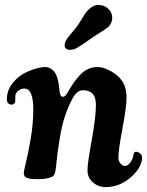

<svg xmlns="http://www.w3.org/2000/svg" viewBox="-20 -723 597 780"><path d="M346.2 -564Q309.6 -538.1 294.2 -529.3Q278.8 -520.5 264.6 -520.5Q253.9 -520.5 247.8 -526.1Q241.7 -531.7 242.7 -541.5Q242.7 -545.9 244.4 -550.5Q246.1 -555.2 248 -558.8Q250 -562.5 254.6 -568.8Q259.3 -575.2 262.5 -578.9Q265.6 -582.5 272.9 -591.3Q280.3 -600.1 284.7 -605.5Q298.3 -621.6 311 -643.6Q323.7 -665.5 329.1 -672.4Q354.5 -703.1 379.9 -703.1Q402.8 -703.1 419.7 -687.5Q436.5 -671.9 436 -648.4Q435.1 -627.9 419.4 -613.3Q409.2 -604.5 384.3 -589.1Q359.4 -573.7 346.2 -564ZM377 -450.7Q399.4 -450.7 429.4 -434.3Q459.5 -418 474.6 -396Q494.1 -368.7 494.1 -326.2Q494.1 -289.1 477.5 -201.2Q460.9 -113.3 460.9 -83Q460.9 -69.3 468.8 -59.6Q476.6 -49.8 486.3 -48.8Q498.5 -48.3 509 -62.3Q519.5 -76.2 521.5 -91.8Q522.5 -100.1 526.1 -103.8Q529.8 -107.4 534.7 -106.4Q540 -105.5 543.5 -103.5Q557.1 -97.7 557.1 -83Q557.1 -46.4 517.6 -8.3Q469.7 37.1 408.7 37.1Q379.4 37.1 357.4 17.8Q335.4 -1.5 335.4 -30.8Q335.4 -59.6 352.5 -153.1Q369.6 -246.6 369.6 -297.9Q369.6 -356.4 316.9 -356.4Q294.4 -356.4 276.9 -326.7Q259.3 -296.9 242.2 -245.6Q220.7 -178.7 207 -41.5Q206.1 -33.2 205.3 -29.1Q204.6 -24.9 202.4 -18.3Q200.2 -11.7 196.3 -8.1Q192.4 -4.4 186.5 -2.9Q166 4.9 137.7 4.9Q102.5 4.9 95.7 1.5Q76.7 -2.4 76.7 -19.5Q76.7 -27.8 86.2 -66.7Q95.7 -105.5 105.5 -164.1Q115.2 -222.7 115.2 -278.3Q115.2 -362.3 79.6 -363.3Q67.9 -364.3 55.9 -355.2Q43.9 -346.2 42.5 -336.9Q42 -332.5 42.2 -326.9Q42.5 -321.3 42 -312Q41.5 -305.2 36.6 -301.3Q31.7 -297.4 25.4 -297.9Q7.8 -300.3 7.8 -320.3Q7.8 -367.7 50.8 -405.8Q71.3 -424.8 106.2 -437.7Q141.1 -450.7 163.6 -450.7Q186.5 -450.7 203.6 -427.7Q208 -421.4 211.9 -409.2Q215.8 -397 217.3 -388.2Q218.8 -379.4 220.9 -363Q223.1 -346.7 223.1 -345.2Q226.1 -329.6 235.4 -329.6Q243.2 -329.6 252 -342.8Q267.1 -369.1 278.6 -385.7Q290 -402.3 305.4 -418.7Q320.8 -435.1 338.4 -442.9Q356 -450.7 377 -450.7Z"/></svg>

Font: Cooper* SemiBold
Style: Italic
Weight: 600
Italic angle: -7°
Designer: Owen Earl
Foundry: indestructible type*
Version: Version 0.001